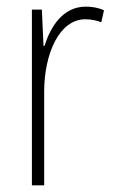

<svg xmlns="http://www.w3.org/2000/svg" viewBox="-20 -558 344 578"><path d="M238 -538C169 -538 132 -477 114 -420H111L106 -529H76V0H113V-283C113 -393 157 -500 237 -500C255 -500 272 -496 285 -491L293 -527C276 -535 257 -538 238 -538Z"/></svg>

Font: Noto Sans Sinhala UI Condensed ExtraLight
Style: Regular
Weight: 200
Width: 3
Designer: Jelle Bosma - Monotype Design Team
Foundry: Monotype Imaging Inc.
Version: Version 2.006